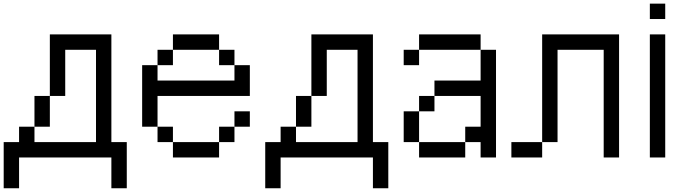

<svg xmlns="http://www.w3.org/2000/svg" viewBox="-20 -853 3790 1040"><path d="M0 -83.3H83.3V-166.7H166.7V-83.3H500V-583.3H333.3V-333.3H250V-666.7H583.3V-83.3H666.7V166.7H583.3V0H83.3V166.7H0ZM166.7 -166.7V-333.3H250V-166.7Z M750 -166.7V-500H833.3V-416.7H1250V-500H1333.3V-333.3H833.3V-166.7ZM916.7 -166.7V-83.3H833.3V-166.7ZM916.7 -83.3H1166.7V0H916.7ZM916.7 -583.3V-500H833.3V-583.3ZM916.7 -666.7H1166.7V-583.3H916.7ZM1250 -166.7V-83.3H1166.7V-166.7ZM1250 -250H1333.3V-166.7H1250ZM1250 -583.3V-500H1166.7V-583.3Z M1416.7 -83.3H1500V-166.7H1583.3V-83.3H1916.7V-583.3H1750V-333.3H1666.7V-666.7H2000V-83.3H2083.3V166.7H2000V0H1500V166.7H1416.7ZM1583.3 -166.7V-333.3H1666.7V-166.7Z M2166.7 -83.3V-250H2250V-83.3ZM2166.7 -500V-583.3H2250V-500ZM2333.3 -333.3V-416.7H2583.3V-583.3H2666.7V0H2583.3V-83.3H2500V-166.7H2583.3V-333.3ZM2333.3 -250H2250V-333.3H2333.3ZM2500 -83.3V0H2250V-83.3ZM2250 -583.3V-666.7H2583.3V-583.3Z M2750 0V-83.3H2916.7V0ZM2916.7 -83.3V-666.7H3333.3V0H3250V-583.3H3000V-83.3Z M3500 0V-666.7H3583.3V0ZM3500 -750V-833.3H3583.3V-750Z"/></svg>

Font: Galmuri11 Regular
Style: Regular
Weight: 400
Designer: Minseo Lee (Quiple)
Version: Version 2.356;hotconv 1.1.0;makeotfexe 2.6.0 DEVELOPMENT